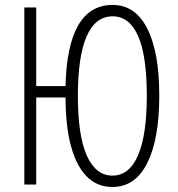

<svg xmlns="http://www.w3.org/2000/svg" viewBox="-20 -744 716 774"><path d="M293.9 -357.9Q293.9 -198.2 329.6 -117.7Q365.7 -36.1 433.1 -36.1Q501.5 -36.1 536.6 -118.2Q571.8 -200.2 571.8 -357.9Q571.8 -518.6 537.1 -598.1Q502 -678.2 434.1 -678.2Q364.3 -678.2 329.1 -597.2Q293.9 -515.6 293.9 -357.9ZM622.1 -357.9Q622.1 -182.6 573.2 -85.9Q524.9 9.8 433.1 9.8Q342.8 9.8 293.9 -82.5Q244.6 -174.8 244.1 -351.1H126V0H78.1V-713.9H126V-397H244.1Q252 -724.1 434.1 -724.1Q524.9 -724.1 573.2 -629.9Q622.1 -534.7 622.1 -357.9Z"/></svg>

Font: Germano
Style: Regular
Weight: 300
Width: 3
Foundry: Ascender Corporation
Version: Version 1.10; ttfautohint (v1.5)